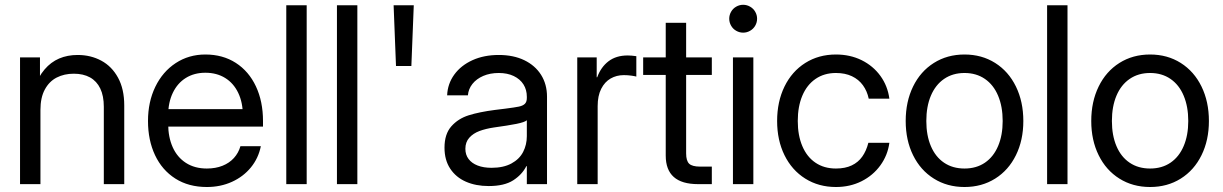

<svg xmlns="http://www.w3.org/2000/svg" viewBox="-20 -749 4973 781"><path d="M144.5 0H61.5V-515.6H142.6V-390.6H119.1Q135.7 -436.5 161.4 -466.6Q187 -496.6 220.7 -511Q254.4 -525.4 295.9 -525.4Q349.1 -525.4 392.1 -502.2Q435.1 -479 460.2 -432.9Q485.4 -386.7 485.4 -320.3V0H402.3V-314.5Q402.3 -358.9 387.9 -388.9Q373.5 -418.9 346.2 -434.1Q318.8 -449.2 280.3 -449.2Q241.2 -449.2 210.7 -433.6Q180.2 -418 162.4 -385Q144.5 -352.1 144.5 -301.8Z M582 -256.8Q582 -334.5 611.8 -396Q641.6 -457.5 694.8 -492.4Q748 -527.3 815.4 -527.3Q886.2 -527.3 939.2 -493.2Q992.2 -459 1021 -397.7Q1049.8 -336.4 1049.8 -256.8V-233.9H626V-305.2H1003.4L967.8 -280.3Q967.8 -332 949 -371.3Q930.2 -410.6 895.8 -431.9Q861.3 -453.1 815.4 -453.1Q770 -453.1 735.8 -431.9Q701.7 -410.6 682.9 -371.3Q664.1 -332 664.1 -280.3V-245.1Q664.1 -191.4 682.4 -150.4Q700.7 -109.4 736.3 -86.4Q772 -63.5 821.3 -63.5Q856.9 -63.5 885 -74.7Q913.1 -85.9 931.6 -106.4Q950.2 -127 958 -154.3H1041Q1031.2 -105.5 1000.5 -67.9Q969.7 -30.3 923.3 -9.3Q877 11.7 821.3 11.7Q747.1 11.7 693.1 -22.7Q639.2 -57.1 610.6 -117.9Q582 -178.7 582 -256.8Z M1227.5 0H1144.5V-727.5H1227.5Z M1433.6 0H1350.6V-727.5H1433.6Z M1581.1 -727.5H1663.1L1653.3 -480.5H1590.8Z M1788.1 -148.4Q1788.1 -203.6 1815.9 -235.1Q1843.8 -266.6 1886.5 -280Q1929.2 -293.5 1993.2 -301.8Q2014.6 -304.7 2036.1 -307.1Q2074.7 -312 2090.8 -315.4Q2106.9 -318.8 2115 -326.7Q2123 -334.5 2123 -350.6V-355.5Q2123 -383.8 2109.4 -405.5Q2095.7 -427.2 2069.8 -439.7Q2043.9 -452.1 2008.8 -452.1Q1973.6 -452.1 1945.8 -440.2Q1918 -428.2 1901.6 -407.5Q1885.3 -386.7 1883.3 -361.3H1798.8Q1800.8 -408.2 1827.9 -445.6Q1855 -482.9 1901.9 -504.2Q1948.7 -525.4 2008.8 -525.4Q2068.4 -525.4 2112.5 -504.2Q2156.7 -482.9 2180.9 -444.6Q2205.1 -406.2 2205.1 -355.5V0H2123V-73.2H2121.1Q2103.5 -38.6 2067.4 -15.4Q2031.2 7.8 1967.8 7.8Q1915.5 7.8 1875 -10Q1834.5 -27.8 1811.3 -63Q1788.1 -98.1 1788.1 -148.4ZM2123 -195.3V-259.8Q2114.7 -252 2080.6 -245.1Q2046.4 -238.3 1989.3 -230.5Q1956.1 -225.6 1930.4 -216.1Q1904.8 -206.5 1888.9 -188.7Q1873 -170.9 1873 -143.6Q1873 -119.6 1886 -102.3Q1898.9 -85 1922.9 -75.7Q1946.8 -66.4 1979.5 -66.4Q2027.8 -66.4 2060.3 -84Q2092.8 -101.6 2107.9 -130.9Q2123 -160.2 2123 -195.3Z M2328.1 -515.6H2407.2V-434.6H2409.2Q2424.3 -476.1 2455.3 -499.8Q2486.3 -523.4 2533.2 -523.4Q2547.9 -523.4 2568.4 -520.5V-437.5Q2561.5 -439.5 2547.6 -441.4Q2533.7 -443.4 2517.6 -443.4Q2487.8 -443.4 2463.9 -429.7Q2439.9 -416 2425.5 -387.7Q2411.1 -359.4 2411.1 -317.4V0H2328.1Z M2771 -656.2V-125Q2771 -94.7 2783.4 -83Q2795.9 -71.3 2827.6 -71.3H2875.5V0H2819.8Q2753.4 0 2720.7 -29.1Q2688 -58.1 2688 -116.2V-656.2ZM2875.5 -444.3H2596.2V-515.6H2875.5Z M2961.4 -515.6H3044.4V0H2961.4ZM2946.3 -672.9Q2946.3 -688 2953.9 -701.2Q2961.4 -714.4 2974.6 -721.9Q2987.8 -729.5 3002.9 -729.5Q3018.1 -729.5 3031.2 -721.9Q3044.4 -714.4 3052 -701.2Q3059.6 -688 3059.6 -672.9Q3059.6 -657.7 3052 -644.5Q3044.4 -631.3 3031.2 -623.8Q3018.1 -616.2 3002.9 -616.2Q2987.8 -616.2 2974.6 -623.8Q2961.4 -631.3 2953.9 -644.5Q2946.3 -657.7 2946.3 -672.9Z M3141.1 -256.8Q3141.1 -335.4 3171.1 -397Q3201.2 -458.5 3255.6 -492.9Q3310.1 -527.3 3380.4 -527.3Q3438 -527.3 3484.9 -504.2Q3531.7 -481 3561.3 -440.2Q3590.8 -399.4 3597.7 -347.7H3513.7Q3507.3 -378.4 3490.2 -402.1Q3473.1 -425.8 3445.3 -439Q3417.5 -452.1 3380.4 -452.1Q3332.5 -452.1 3297.4 -428Q3262.2 -403.8 3243.7 -359.9Q3225.1 -315.9 3225.1 -256.8Q3225.1 -198.2 3243.7 -154.5Q3262.2 -110.8 3297.1 -87.2Q3332 -63.5 3380.4 -63.5Q3418 -63.5 3444.6 -76.2Q3471.2 -88.9 3487.5 -112.1Q3503.9 -135.3 3512.2 -168H3597.7Q3590.8 -117.2 3561 -76.2Q3531.2 -35.2 3484.4 -11.7Q3437.5 11.7 3380.4 11.7Q3310.1 11.7 3255.6 -22.5Q3201.2 -56.6 3171.1 -117.7Q3141.1 -178.7 3141.1 -256.8Z M3664.1 -256.8Q3664.1 -335.4 3694.1 -397Q3724.1 -458.5 3778.6 -492.9Q3833 -527.3 3903.3 -527.3Q3973.6 -527.3 4028.1 -492.9Q4082.5 -458.5 4112.5 -397Q4142.6 -335.4 4142.6 -256.8Q4142.6 -178.7 4112.5 -117.7Q4082.5 -56.6 4028.1 -22.5Q3973.6 11.7 3903.3 11.7Q3833 11.7 3778.6 -22.5Q3724.1 -56.6 3694.1 -117.7Q3664.1 -178.7 3664.1 -256.8ZM4058.6 -256.8Q4058.6 -315.4 4040 -359.6Q4021.5 -403.8 3986.3 -428Q3951.2 -452.1 3903.3 -452.1Q3855.5 -452.1 3820.3 -428Q3785.2 -403.8 3766.6 -359.9Q3748 -315.9 3748 -256.8Q3748 -198.2 3766.6 -154.5Q3785.2 -110.8 3820.1 -87.2Q3855 -63.5 3903.3 -63.5Q3951.7 -63.5 3986.6 -87.4Q4021.5 -111.3 4040 -155Q4058.6 -198.7 4058.6 -256.8Z M4322.3 0H4239.3V-727.5H4322.3Z M4418.9 -256.8Q4418.9 -335.4 4449 -397Q4479 -458.5 4533.4 -492.9Q4587.9 -527.3 4658.2 -527.3Q4728.5 -527.3 4783 -492.9Q4837.4 -458.5 4867.4 -397Q4897.5 -335.4 4897.5 -256.8Q4897.5 -178.7 4867.4 -117.7Q4837.4 -56.6 4783 -22.5Q4728.5 11.7 4658.2 11.7Q4587.9 11.7 4533.4 -22.5Q4479 -56.6 4449 -117.7Q4418.9 -178.7 4418.9 -256.8ZM4813.5 -256.8Q4813.5 -315.4 4794.9 -359.6Q4776.4 -403.8 4741.2 -428Q4706.1 -452.1 4658.2 -452.1Q4610.4 -452.1 4575.2 -428Q4540 -403.8 4521.5 -359.9Q4502.9 -315.9 4502.9 -256.8Q4502.9 -198.2 4521.5 -154.5Q4540 -110.8 4575 -87.2Q4609.9 -63.5 4658.2 -63.5Q4706.5 -63.5 4741.5 -87.4Q4776.4 -111.3 4794.9 -155Q4813.5 -198.7 4813.5 -256.8Z"/></svg>

Font: Intratopia Thin
Style: Regular
Weight: 100
Designer: Rasmus Andersson
Foundry: rsms
Version: Version 3.000;Glyphs 3.2.3 (3260)